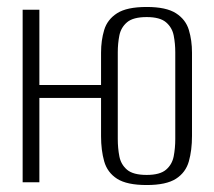

<svg xmlns="http://www.w3.org/2000/svg" viewBox="-20 -523 615 551"><path d="M401 8Q344 8 316 -10Q288 -28 279 -60Q270 -92 270 -132V-372Q270 -407 279 -437Q288 -467 316 -485Q344 -503 401 -503Q457 -503 485 -485Q513 -467 522 -437Q531 -407 531 -372V-133Q531 -92 522 -60Q513 -28 485 -10Q457 8 401 8ZM45 0V-495H93V-279H282V-242H93V0ZM401 -21Q439 -21 456.5 -36Q474 -51 478.5 -74.5Q483 -98 483 -124V-373Q483 -398 478.5 -421Q474 -444 456.5 -459Q439 -474 401 -474Q362 -474 344.5 -459Q327 -444 322.5 -421Q318 -398 318 -373V-124Q318 -98 322.5 -74.5Q327 -51 344.5 -36Q362 -21 401 -21Z"/></svg>

Font: Alumni Sans Light
Style: Regular
Weight: 300
Version: Version 1.018